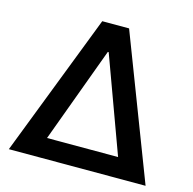

<svg xmlns="http://www.w3.org/2000/svg" viewBox="-99 -765 867 864"><g transform="rotate(15 334.5 -332.5)"><path d="M653 0H16L273 -665H398ZM337 -538H333L169 -93H500Z"/></g></svg>

Font: Bree Serif
Style: Regular
Weight: 400
Designer: Veronika Burian, Jos Scaglione
Foundry: TypeTogether
Version: Version 1.002